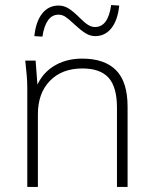

<svg xmlns="http://www.w3.org/2000/svg" viewBox="-20 -740 610 760"><path d="M88 0V-392Q88 -418 85.5 -445Q83 -472 80 -500H121L130 -380H118Q139 -443 188.5 -475.5Q238 -508 305 -508Q394 -508 439.5 -462Q485 -416 485 -318V0H443V-314Q443 -395 410 -432Q377 -469 306 -469Q225 -469 177.5 -420Q130 -371 130 -288V0ZM148 -595 116 -597Q122 -655 147 -686.5Q172 -718 212 -718Q233 -718 251.5 -706.5Q270 -695 294 -671Q316 -649 329.5 -641Q343 -633 356 -633Q408 -633 420 -720L452 -718Q446 -660 421 -628.5Q396 -597 357 -597Q337 -597 318.5 -608.5Q300 -620 274 -644Q252 -665 239 -673.5Q226 -682 212 -682Q186 -682 170 -659.5Q154 -637 148 -595Z"/></svg>

Font: Mulish ExtraLight
Style: Regular
Weight: 200
Designer: Vernon Adams
Foundry: Vernon Adams
Version: Version 3.603